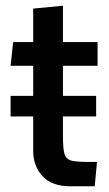

<svg xmlns="http://www.w3.org/2000/svg" viewBox="-20 -641 380 671"><path d="M200 -411V-306H316V-234H200V-166Q200 -120 205.5 -102.5Q211 -85 228 -80Q245 -75 292 -75H319L311 10H226Q161 10 128.5 -25.5Q96 -61 96 -113V-234H17V-306H96V-411H17L26 -494H96V-611L200 -621V-494H321V-411Z"/></svg>

Font: Cabin Medium
Style: Regular
Weight: 500
Designer: Pablo Impallari
Foundry: Pablo Impallari. http://www.impallari.com Igino Marini. http://www.ikern.com
Version: Version 2.200